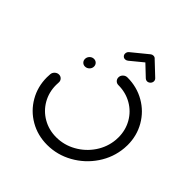

<svg xmlns="http://www.w3.org/2000/svg" viewBox="-186 -821 955 955"><g transform="rotate(45 291.5 -343.0)"><path d="M121.9 -434.8Q121.9 -447.8 131.3 -457.4Q140.7 -467 153.7 -467Q165.2 -467 173 -459.3Q180.7 -451.5 180.7 -440Q180.7 -427 171.1 -417.6Q161.5 -408.1 148.5 -408.1Q137 -408.1 129.4 -415.9Q121.9 -423.7 121.9 -434.8ZM304.4 -487.8Q304.4 -500.7 314.1 -510Q323.7 -519.3 336.7 -519.3Q403.3 -519.3 458 -487.8Q512.6 -456.3 543.9 -402Q575.2 -347.8 575.2 -282.2Q575.2 -271.1 574.1 -259.3Q567.8 -188.5 527.6 -128.9Q487.4 -69.3 424.6 -34.3Q361.9 0.7 291.1 0.7Q224.4 0.7 169.8 -30.7Q115.2 -62.2 83.9 -116.5Q52.6 -170.7 52.6 -236.3Q52.6 -247.8 53.7 -259.3Q54.8 -271.5 64.3 -280.2Q73.7 -288.9 85.9 -288.9Q97.8 -288.9 105.7 -280.2Q113.7 -271.5 112.6 -259.3Q111.9 -247.4 111.9 -241.5Q111.9 -190.7 135.9 -148.7Q160 -106.7 202.2 -82.4Q244.4 -58.1 296.3 -58.1Q351.1 -58.1 399.6 -85.2Q448.1 -112.2 479.3 -158.3Q510.4 -204.4 515.2 -259.3Q515.9 -271.1 515.9 -277Q515.9 -327.8 491.9 -369.8Q467.8 -411.9 425.6 -436.1Q383.3 -460.4 331.5 -460.4Q320 -460.4 312.2 -468.3Q304.4 -476.3 304.4 -487.8ZM351.1 -687.4Q360 -687.4 365.7 -681.7Q371.5 -675.9 371.5 -667.4Q371.5 -661.9 369.1 -656.5Q366.7 -651.1 362.2 -647.8L279.6 -580Q272.2 -574.4 264.4 -574.4Q255.6 -574.4 249.8 -580.4Q244.1 -586.3 244.1 -594.8Q244.1 -600.4 246.5 -605.6Q248.9 -610.7 253.3 -614.1L336.3 -681.9Q342.6 -687.4 351.1 -687.4ZM365.6 -681.5 437 -614.1Q444.1 -607 443.3 -597Q442.2 -587.4 435 -580.9Q427.8 -574.4 418.5 -574.4Q411.1 -574.4 404.8 -580L334.1 -647Z"/></g></svg>

Font: 26F Galaxy Sans Medium
Style: Italic
Weight: 500
Italic angle: -5°
Designer: C₂₉H₂₅N₃O₅
Version: Version 1.200